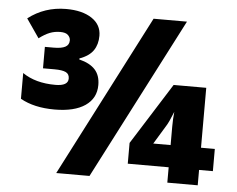

<svg xmlns="http://www.w3.org/2000/svg" viewBox="-51 -784 1041 845"><g transform="rotate(5 469.0 -361.5)"><path d="M913.1 -68.4H852.1V-0.5H717.8V-68.4H537.1V-160.2L708 -431.2H852.1V-166.5H913.1ZM717.8 -166.5V-247.6Q717.8 -281.2 721.2 -313.5Q701.7 -264.6 690.9 -248.5L641.1 -166.5ZM363.8 -618.2Q363.8 -580.1 345.7 -553.5Q327.6 -526.9 284.7 -511.2V-506.8Q332 -495.1 355 -469.7Q377.9 -444.3 377.9 -401.9Q377.9 -343.3 330.1 -310.5Q282.2 -277.8 194.8 -277.8Q104.5 -277.8 43.9 -312V-425.8Q101.1 -386.2 189 -386.2Q245.6 -386.2 245.6 -418.9Q245.6 -439 229.7 -446.5Q213.9 -454.1 179.7 -454.1H128.9V-548.8H168Q202.6 -548.8 219.2 -557.9Q235.8 -566.9 235.8 -586.9Q235.8 -599.1 225.6 -609.6Q215.3 -620.1 190.9 -620.1Q166.5 -620.1 145 -611.8Q123.5 -603.5 97.7 -584L40.5 -667Q113.3 -723.1 208 -723.1Q279.3 -723.1 321.5 -695.1Q363.8 -667 363.8 -618.2ZM742.2 -713.9 374 0H227.1L594.7 -713.9Z"/></g></svg>

Font: OpenSansExtrabold
Style: Regular
Weight: 800
Foundry: Ascender Corporation
Version: Version 1.10